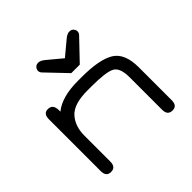

<svg xmlns="http://www.w3.org/2000/svg" viewBox="-168 -827 998 998"><g transform="rotate(-45 331.0 -328.0)"><path d="M319.3 -379.9H347.7C419.9 -379.9 467.3 -373.9 489.7 -361.8C512.2 -349.8 523.4 -320.3 523.4 -273.4V-34.2C523.4 -6.8 535.5 6.8 559.6 6.8C582.4 6.8 593.8 -6.8 593.8 -34.2V-276.4C593.8 -344.7 574.5 -390.8 536.1 -414.6C497.7 -438.3 434.9 -450.2 347.7 -450.2H319.3C241.9 -450.2 182.9 -433.9 142.6 -401.4V-412.1C142.6 -442.1 130.2 -457 105.5 -457C83.3 -457 72.3 -443 72.3 -415V-34.2C72.3 -6.8 84 6.8 107.4 6.8C130.9 6.8 142.6 -6.8 142.6 -34.2V-223.6C142.6 -271.2 155.6 -309.1 181.6 -337.4C207.7 -365.7 253.6 -379.9 319.3 -379.9ZM386.7 -502.9 492.2 -613.3C498 -619.1 501 -626 501 -633.8C501 -640.3 498.4 -646.8 493.2 -653.3C488 -659.8 479.8 -663.1 468.8 -663.1C458.3 -663.1 446 -656.9 431.6 -644.5L355.5 -581.1L279.3 -644.5C265 -656.9 252.6 -663.1 242.2 -663.1C231.1 -663.1 223 -659.8 217.8 -653.3C212.6 -646.8 210 -640.3 210 -633.8C210 -626 212.9 -619.1 218.8 -613.3L324.2 -502.9Z"/></g></svg>

Font: Jura
Style: DemiBold
Weight: 600
Version: Version 2.5.1